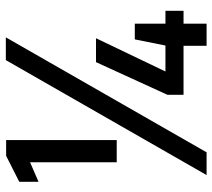

<svg xmlns="http://www.w3.org/2000/svg" viewBox="-55 -673 728 658"><g transform="rotate(-90 309.0 -344.0)"><path d="M82 -308V-605L15 -576V-642L104 -687H158V-308ZM38 0 432 -688H510L116 0ZM481 0V-79H313V-134L425 -379H507L393 -141H482L503 -246H557V-141H601V-79H557V0Z"/></g></svg>

Font: Saira SemiCondensed SemiBold
Style: Regular
Weight: 600
Width: 4
Designer: Hector Gatti with collaboration of the Omnibus-Type team
Foundry: Omnibus-Type
Version: Version 1.101